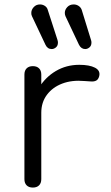

<svg xmlns="http://www.w3.org/2000/svg" viewBox="-20 -845 498 865"><path d="M122 -337Q125 -399 154.5 -448Q184 -497 231.5 -525Q279 -553 337 -553Q383 -553 408 -540Q433 -527 427 -502Q423 -487 413.5 -482Q404 -477 390.5 -478Q377 -479 360 -480Q304 -485 260.5 -468.5Q217 -452 191.5 -418Q166 -384 166 -337ZM128 0Q110 0 100 -10Q90 -20 90 -38V-509Q90 -527 100 -537Q110 -547 128 -547Q146 -547 156 -537Q166 -527 166 -509V-38Q166 -20 156 -10Q146 0 128 0ZM364 -624Q346 -624 336 -643L275 -772Q272 -779 272 -787Q272 -801 283 -813Q294 -825 312 -825Q324 -825 334 -818.5Q344 -812 348 -801L390 -665Q392 -660 392 -653Q392 -639 383 -631.5Q374 -624 364 -624ZM213 -624Q194 -624 185 -643L124 -772Q122 -776 121.5 -779.5Q121 -783 121 -787Q121 -801 132 -813Q143 -825 160 -825Q172 -825 182 -818.5Q192 -812 195 -801L239 -665Q240 -662 240.5 -659Q241 -656 241 -653Q241 -639 232 -631.5Q223 -624 213 -624Z"/></svg>

Font: Comfortaa
Style: Regular
Weight: 400
Designer: Johan Aakerlund
Foundry: Johan Aakerlund
Version: Version 3.104; ttfautohint (v1.8.1.43-b0c9)